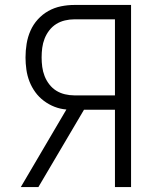

<svg xmlns="http://www.w3.org/2000/svg" viewBox="-20 -755 640 775"><path d="M64 0 248 -313Q223 -315 200 -324Q177 -333 157 -348Q137 -363 122.5 -383Q108 -403 99 -426Q90 -449 86.5 -474Q83 -499 83 -523Q83 -551 87.5 -578.5Q92 -606 103 -631Q114 -656 132.5 -676.5Q151 -697 175 -710.5Q199 -724 226 -729.5Q253 -735 280 -735H509V0H444V-312H319L135 0ZM444 -370V-677H280Q261 -677 242 -672.5Q223 -668 207 -658Q191 -648 179 -632.5Q167 -617 160 -599Q153 -581 150.5 -562Q148 -543 148 -523Q148 -504 150.5 -485Q153 -466 160 -448Q167 -430 179 -414.5Q191 -399 207 -389Q223 -379 242 -374.5Q261 -370 280 -370Z"/></svg>

Font: Iosevka SS04 Light Extended
Style: Regular
Weight: 300
Width: 7
Monospace: yes
Designer: Belleve Invis
Foundry: Belleve Invis
Version: Version 19.0.0; ttfautohint (v1.8.4)